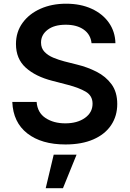

<svg xmlns="http://www.w3.org/2000/svg" viewBox="-20 -757 689 1021"><path d="M328.1 11.2Q200.7 11.2 125.2 -47.6Q49.8 -106.4 45.4 -214.8H174.8Q179.2 -157.7 222.2 -129.4Q265.1 -101.1 327.1 -101.1Q391.1 -101.1 431.6 -129.9Q472.2 -158.7 472.2 -205.6Q472.2 -248 436 -269.3Q399.9 -290.5 341.3 -305.7L258.8 -327.1Q168.9 -350.1 116.9 -397.2Q64.9 -444.3 64.9 -522.9Q64.9 -586.9 99.9 -635.3Q134.8 -683.6 195.1 -710.4Q255.4 -737.3 331.5 -737.3Q408.7 -737.3 467.3 -710.4Q525.9 -683.6 559.1 -636.2Q592.3 -588.9 593.8 -527.3H466.8Q461.9 -573.7 425.3 -599.6Q388.7 -625.5 329.6 -625.5Q268.1 -625.5 233.2 -598.6Q198.2 -571.8 198.2 -530.8Q198.2 -500.5 216.8 -481.2Q235.4 -461.9 263.7 -450.2Q292 -438.5 321.8 -430.7L389.6 -413.6Q444.3 -400.4 493.4 -375.5Q542.5 -350.6 573 -309.1Q603.5 -267.6 603.5 -204.1Q603.5 -140.1 571 -91.6Q538.6 -43 476.8 -15.9Q415 11.2 328.1 11.2ZM223.1 243.7 265.6 65.4H387.2L314.9 243.7Z"/></svg>

Font: Inter Semi Bold
Style: Regular
Weight: 600
Designer: Rasmus Andersson
Foundry: rsms
Version: Version 4.000;git-e0f93cc